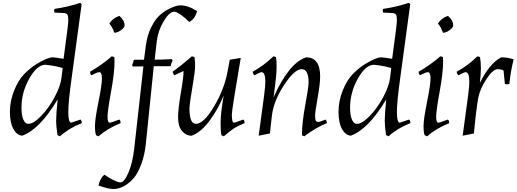

<svg xmlns="http://www.w3.org/2000/svg" viewBox="-20 -896 3487 1296"><path d="M461 -68 523 -89Q532 -83 532 -65Q444 -30 385 24L368 16Q359 -42 359 -83.5Q359 -125 369 -225Q248 -22 129 20Q92 15 69.5 -27Q47 -69 47 -141.5Q47 -214 75 -284Q103 -354 141.5 -394Q180 -434 224 -462Q300 -509 336 -509Q349 -509 409 -499Q411 -518 421 -589Q441 -731 441 -760Q441 -789 434.5 -797.5Q428 -806 413 -808L348 -811Q345 -823 345 -825Q345 -827 348 -836Q443 -850 519 -876Q526 -876 531 -867L464 -373Q441 -210 441 -139Q441 -68 461 -68ZM171 -60Q206 -60 257 -112.5Q308 -165 348 -239Q388 -313 395 -371L403 -437Q361 -449 326 -454Q291 -459 287 -459Q230 -459 177.5 -365.5Q125 -272 125 -169Q125 -118 137.5 -89Q150 -60 171 -60Z M753 -479Q753 -405 729.5 -276.5Q706 -148 706 -108Q706 -68 721 -68Q730 -68 785 -89Q794 -83 794 -65Q704 -28 645 24L629 17Q621 1 621 -45.5Q621 -92 644.5 -207.5Q668 -323 668 -366Q668 -409 650 -409Q637 -409 597 -388Q588 -397 588 -412Q624 -432 668 -463.5Q712 -495 734 -516L752 -511Q753 -499 753 -479ZM821 -725Q821 -710 797 -692.5Q773 -675 752 -675Q737 -717 718 -737Q741 -774 786 -789Q821 -758 821 -725Z M645 356Q655 307 685 283Q715 305 746 320Q777 335 793 335Q819 335 847 269.5Q875 204 886 107L948 -448L878 -447Q872 -450 872 -457Q880 -476 884 -493H952L965 -591Q974 -658 999.5 -709.5Q1025 -761 1053.5 -788.5Q1082 -816 1115 -833Q1166 -860 1197 -860Q1249 -860 1310 -821Q1297 -767 1257 -748Q1229 -777 1200 -797Q1171 -817 1156 -817Q1123 -817 1084.5 -752Q1046 -687 1038 -616L1024 -493Q1074 -493 1137 -497Q1144 -495 1144 -485Q1135 -469 1132 -449H1018L965 69Q957 151 933.5 212.5Q910 274 884 304.5Q858 335 828 354Q785 380 747 380Q709 380 645 356Z M1219 -416Q1216 -416 1190 -403.5Q1164 -391 1157 -388Q1149 -396 1145 -412Q1213 -461 1275 -516L1293 -511Q1297 -479 1297 -447Q1297 -415 1278 -304Q1259 -193 1259 -163Q1259 -60 1302 -60Q1355 -60 1424 -176Q1493 -292 1515 -408L1531 -493L1605 -505Q1545 -154 1545 -124Q1545 -68 1557.5 -68Q1570 -68 1622 -89Q1631 -83 1631 -65Q1584 -46 1557 -28Q1530 -10 1491 24L1475 17Q1469 -3 1469 -66.5Q1469 -130 1490 -252Q1454 -162 1396.5 -83.5Q1339 -5 1274 20Q1235 20 1208.5 -12Q1182 -44 1182 -103Q1182 -162 1200.5 -268Q1219 -374 1219 -416Z M2063 -340Q2063 -429 2015.5 -429Q1968 -429 1897.5 -322Q1827 -215 1815 -113L1802 5L1726 20L1763 -253Q1771 -317 1771 -344Q1771 -409 1745 -409Q1738 -409 1698 -388Q1686 -398 1686 -412Q1761 -453 1826 -516L1843 -511Q1847 -484 1847 -450.5Q1847 -417 1844 -383Q1841 -349 1834.5 -301Q1828 -253 1827 -240Q1930 -470 2046 -509Q2141 -509 2141 -380Q2141 -331 2124 -235.5Q2107 -140 2107 -117Q2107 -94 2110.5 -83.5Q2114 -73 2127.5 -73Q2141 -73 2177 -89Q2186 -80 2186 -65Q2112 -35 2034 24L2018 17Q2018 -65 2040.5 -186.5Q2063 -308 2063 -340Z M2679 -68 2741 -89Q2750 -83 2750 -65Q2662 -30 2603 24L2586 16Q2577 -42 2577 -83.5Q2577 -125 2587 -225Q2466 -22 2347 20Q2310 15 2287.5 -27Q2265 -69 2265 -141.5Q2265 -214 2293 -284Q2321 -354 2359.5 -394Q2398 -434 2442 -462Q2518 -509 2554 -509Q2567 -509 2627 -499Q2629 -518 2639 -589Q2659 -731 2659 -760Q2659 -789 2652.5 -797.5Q2646 -806 2631 -808L2566 -811Q2563 -823 2563 -825Q2563 -827 2566 -836Q2661 -850 2737 -876Q2744 -876 2749 -867L2682 -373Q2659 -210 2659 -139Q2659 -68 2679 -68ZM2389 -60Q2424 -60 2475 -112.5Q2526 -165 2566 -239Q2606 -313 2613 -371L2621 -437Q2579 -449 2544 -454Q2509 -459 2505 -459Q2448 -459 2395.5 -365.5Q2343 -272 2343 -169Q2343 -118 2355.5 -89Q2368 -60 2389 -60Z M2971 -479Q2971 -405 2947.5 -276.5Q2924 -148 2924 -108Q2924 -68 2939 -68Q2948 -68 3003 -89Q3012 -83 3012 -65Q2922 -28 2863 24L2847 17Q2839 1 2839 -45.5Q2839 -92 2862.5 -207.5Q2886 -323 2886 -366Q2886 -409 2868 -409Q2855 -409 2815 -388Q2806 -397 2806 -412Q2842 -432 2886 -463.5Q2930 -495 2952 -516L2970 -511Q2971 -499 2971 -479ZM3039 -725Q3039 -710 3015 -692.5Q2991 -675 2970 -675Q2955 -717 2936 -737Q2959 -774 3004 -789Q3039 -758 3039 -725Z M3148 -344Q3148 -409 3122 -409Q3115 -409 3075 -388Q3063 -398 3063 -412Q3138 -453 3203 -516L3220 -511Q3226 -476 3226 -435Q3226 -394 3219 -336Q3284 -468 3363 -509Q3409 -509 3447 -495Q3429 -423 3421 -354L3418 -329Q3412 -327 3404 -327Q3396 -327 3388 -329L3379 -420Q3364 -429 3340 -429Q3307 -429 3263.5 -362.5Q3220 -296 3208 -235Q3192 -140 3179 5L3103 20L3140 -253Q3148 -317 3148 -344Z"/></svg>

Font: Rosarivo
Style: Italic
Weight: 400
Version: Version 1.003